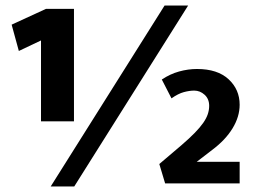

<svg xmlns="http://www.w3.org/2000/svg" viewBox="-20 -662 914 693"><path d="M163 11 574 -642H659L248 11ZM681 -335Q664 -335 643.5 -329.5Q623 -324 599 -307L564 -375Q594 -395 626.5 -404Q659 -413 691 -413Q765 -413 805 -376Q845 -339 845 -284Q845 -241 819.5 -199Q794 -157 746 -121L690 -78H845V0H576L555 -70L635 -138Q664 -163 683 -182.5Q702 -202 713.5 -218.5Q725 -235 730 -250Q735 -265 735 -280Q735 -305 718.5 -320Q702 -335 681 -335ZM146 -630H247V-224H128V-516L48 -478L22 -573Z"/></svg>

Font: Mukta Vaani ExtraBold
Style: Regular
Weight: 800
Designer: Noopur Datye, Girish Dalvi, Yashodeep Gholap, Pallavi Karambelkar
Foundry: Ek Type
Version: Version 2.538;PS 1.000;hotconv 16.6.51;makeotf.lib2.5.65220;